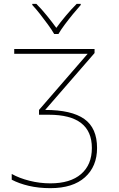

<svg xmlns="http://www.w3.org/2000/svg" viewBox="-20 -969 618 999"><path d="M472 -714V-693L215 -397Q352 -397 418.5 -350Q485 -303 485 -199Q485 -103 422 -46.5Q359 10 242 10Q181 10 130 -2Q79 -14 41 -34V-64Q80 -42 133.5 -28.5Q187 -15 242 -15Q346 -15 402 -63.5Q458 -112 458 -199Q458 -372 234 -372H183V-397L436 -689H54V-714ZM262 -792Q250 -813 230 -840.5Q210 -868 188.5 -895.5Q167 -923 148 -943V-949H169Q197 -921 224.5 -887Q252 -853 273 -824Q294 -853 322.5 -887Q351 -921 379 -949H400V-943Q382 -923 359.5 -895.5Q337 -868 316.5 -840.5Q296 -813 284 -792Z"/></svg>

Font: Noto Sans Thin
Style: Regular
Weight: 100
Designer: Monotype Design Team
Foundry: Monotype Imaging Inc.
Version: Version 2.007